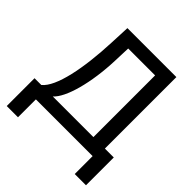

<svg xmlns="http://www.w3.org/2000/svg" viewBox="-231 -884 1206 1206"><g transform="rotate(45 372.0 -281.0)"><path d="M182 -87C244 -141 293 -319 300 -524L304 -635H543V-87ZM724 -87H645V-722H210L204 -585C194 -351 154 -146 80 -87H20V160H120V1H624V160H724Z"/></g></svg>

Font: Perun
Style: Regular
Weight: 400
Foundry: Copyright (c) Stefan Peev, Context Ltd, 2016
Version: Version 1.089